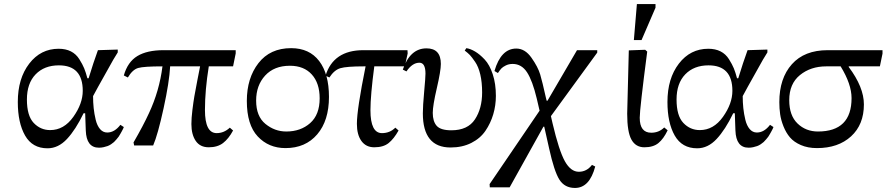

<svg xmlns="http://www.w3.org/2000/svg" viewBox="-20 -719 4382 949"><path d="M412 -332H418Q442 -411 464 -471L562 -474V-460L540 -424Q440 -246 440 -244Q440 -213 443 -184.5Q446 -156 453 -127Q460 -98 474.5 -81Q489 -64 510 -64Q546 -64 575 -102L592 -91Q592 -90 588 -81.5Q584 -73 582 -70Q580 -67 575 -57.5Q570 -48 566.5 -43.5Q563 -39 556 -30.5Q549 -22 543.5 -17Q538 -12 529 -6Q520 0 511.5 3Q503 6 492 8.5Q481 11 469 11Q407 11 404 -74Q403 -87 402.5 -115Q402 -143 401 -159H393Q354 -78 311 -32Q268 14 215 14Q140 14 104 -49Q68 -112 68 -215Q68 -331 124.5 -404.5Q181 -478 270 -478Q305 -478 330.5 -465Q356 -452 372 -426.5Q388 -401 396 -381.5Q404 -362 412 -332ZM228 -76Q296 -76 342.5 -141.5Q389 -207 389 -270Q389 -396 271 -396Q199 -396 156 -351.5Q113 -307 113 -227Q113 -147 146.5 -111.5Q180 -76 228 -76Z M1145 -455 1132 -391H1012Q993 -274 993 -175Q993 -61 1051 -61Q1087 -61 1116 -88L1132 -74Q1110 -33 1082.5 -12Q1055 9 1012 9Q969 9 947.5 -22.5Q926 -54 926 -106Q926 -135 931 -175.5Q936 -216 940.5 -242Q945 -268 955.5 -322.5Q966 -377 969 -391H821Q817 -314 788.5 -183.5Q760 -53 737 0H643L640 -15Q689 -100 716 -159Q768 -270 783 -391Q691 -391 663 -383Q635 -375 612 -336L592 -346Q611 -413 659 -442Q707 -471 788 -471H1145Z M1419 -481Q1509 -481 1557.5 -417.5Q1606 -354 1606 -240Q1606 -123 1548 -55Q1490 13 1391 13Q1308 13 1254 -44.5Q1200 -102 1200 -220Q1200 -333 1257.5 -407Q1315 -481 1419 -481ZM1560 -233Q1560 -308 1521 -351Q1482 -394 1413 -394Q1335 -394 1290.5 -345.5Q1246 -297 1246 -222Q1246 -144 1292 -106.5Q1338 -69 1395 -69Q1466 -69 1513 -110.5Q1560 -152 1560 -233Z M1744 -107Q1744 -178 1787 -391H1779Q1693 -391 1662.5 -382Q1632 -373 1608 -336L1589 -345Q1628 -471 1776 -471H1994L1995 -455L1981 -391H1830Q1811 -248 1811 -174Q1811 -61 1868 -61Q1907 -61 1934 -88L1950 -74Q1927 -33 1901 -12Q1875 9 1830 9Q1789 9 1766.5 -22Q1744 -53 1744 -107Z M2053 -409Q2018 -409 1989 -366L1971 -375Q2007 -480 2088 -480Q2159 -480 2159 -403Q2159 -369 2139 -283Q2119 -197 2119 -161Q2119 -119 2138.5 -97Q2158 -75 2211 -75Q2292 -75 2327.5 -129Q2363 -183 2363 -262Q2363 -312 2354 -350.5Q2345 -389 2328.5 -413Q2312 -437 2302.5 -447Q2293 -457 2277 -469L2285 -481Q2305 -478 2328 -464.5Q2351 -451 2375.5 -425Q2400 -399 2415.5 -352Q2431 -305 2431 -245Q2431 -198 2418 -154Q2405 -110 2379.5 -72.5Q2354 -35 2309.5 -12.5Q2265 10 2207 10Q2070 10 2070 -159Q2070 -195 2076.5 -265.5Q2083 -336 2083 -355Q2083 -409 2053 -409Z M2932 -459 2703 -145 2711 -110Q2743 26 2772 78Q2801 130 2841 130Q2880 130 2906 96L2922 104Q2894 210 2822 210Q2771 210 2745 169Q2719 128 2694 14L2670 -93H2666L2499 207H2401L2400 191L2647 -172L2633 -232Q2612 -320 2585 -361.5Q2558 -403 2514 -403Q2495 -403 2480 -395.5Q2465 -388 2458 -380.5Q2451 -373 2441 -358L2424 -368Q2456 -479 2532 -479Q2575 -479 2607 -433.5Q2639 -388 2650 -351Q2661 -314 2678 -237Q2681 -226 2682 -221H2686L2832 -471H2932Z M3080 -157Q3080 -177 3088 -470L3169 -473L3179 -464Q3142 -180 3142 -137Q3142 -63 3199 -63Q3237 -63 3263 -89L3280 -75Q3260 -33 3234.5 -12Q3209 9 3165 9Q3122 9 3101 -29Q3080 -67 3080 -157ZM3113 -521 3128 -699H3220V-681L3151 -521Z M3623 -332H3629Q3653 -411 3675 -471L3773 -474V-460L3751 -424Q3651 -246 3651 -244Q3651 -213 3654 -184.5Q3657 -156 3664 -127Q3671 -98 3685.5 -81Q3700 -64 3721 -64Q3757 -64 3786 -102L3803 -91Q3803 -90 3799 -81.5Q3795 -73 3793 -70Q3791 -67 3786 -57.5Q3781 -48 3777.5 -43.5Q3774 -39 3767 -30.5Q3760 -22 3754.5 -17Q3749 -12 3740 -6Q3731 0 3722.5 3Q3714 6 3703 8.5Q3692 11 3680 11Q3618 11 3615 -74Q3614 -87 3613.5 -115Q3613 -143 3612 -159H3604Q3565 -78 3522 -32Q3479 14 3426 14Q3351 14 3315 -49Q3279 -112 3279 -215Q3279 -331 3335.5 -404.5Q3392 -478 3481 -478Q3516 -478 3541.5 -465Q3567 -452 3583 -426.5Q3599 -401 3607 -381.5Q3615 -362 3623 -332ZM3439 -76Q3507 -76 3553.5 -141.5Q3600 -207 3600 -270Q3600 -396 3482 -396Q3410 -396 3367 -351.5Q3324 -307 3324 -227Q3324 -147 3357.5 -111.5Q3391 -76 3439 -76Z M4342 -454 4329 -391H4175V-388Q4250 -288 4250 -203Q4250 -103 4186.5 -45Q4123 13 4018 13Q3973 13 3938.5 -2Q3904 -17 3884.5 -40Q3865 -63 3852.5 -94.5Q3840 -126 3836 -154.5Q3832 -183 3832 -214Q3832 -332 3894 -401.5Q3956 -471 4071 -471H4342ZM4135 -391H4064Q3987 -391 3934 -348Q3881 -305 3881 -224Q3881 -148 3922 -108.5Q3963 -69 4023 -69Q4189 -69 4189 -234Q4189 -303 4135 -391Z"/></svg>

Font: myMathFont
Style: Regular
Weight: 400
Designer: Ross Mills, John Hudson & Paul Hanslow, Tiro Typeworks Ltd; with prior portions MicroPress Inc., and Coen Hoffman. Math 
Foundry: Tiro Typeworks Ltd
Version: Version 2.13 b171